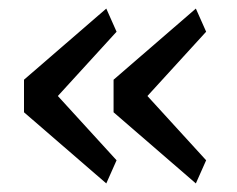

<svg xmlns="http://www.w3.org/2000/svg" viewBox="-20 -508 553 448"><path d="M228 -80 36 -246V-322L228 -488L252 -434L115 -284L252 -134ZM437 -80 245 -246V-322L437 -488L461 -434L324 -284L461 -134Z"/></svg>

Font: IBMPlexSans
Style: Regular
Weight: 400
Designer: Mike Abbink, Paul van der Laan, Pieter van Rosmalen
Foundry: Bold Monday
Version: Version 3.1